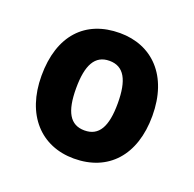

<svg xmlns="http://www.w3.org/2000/svg" viewBox="-75 -799 517 511"><g transform="rotate(20 183.0 -544.0)"><path d="M340 -544C340 -658 275 -722 184 -722C86 -722 26 -658 26 -544C26 -433 89 -366 182 -366C279 -366 340 -432 340 -544ZM124 -544C124 -610 142 -643 183 -643C224 -643 242 -610 242 -544C242 -478 224 -446 183 -446C142 -446 124 -478 124 -544Z"/></g></svg>

Font: Noto Sans Lao Looped SemiCondensed
Style: Bold
Weight: 700
Width: 4
Designer: Mark Frömberg, Ben Mitchell
Foundry: The Fontpad Ltd
Version: Version 1.002